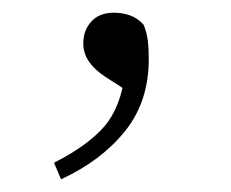

<svg xmlns="http://www.w3.org/2000/svg" viewBox="-20 -110 363 302"><path d="M76 172 65 146Q118 119 144 89Q170 59 177 4L188 38L146 11Q129 0 120 -13Q111 -26 111 -42Q111 -62 123.5 -76Q136 -90 159 -90Q172 -90 184 -86Q196 -82 206 -71Q211 -58 212.5 -46Q214 -34 214 -17Q214 50 176.5 96.5Q139 143 76 172Z"/></svg>

Font: Noto Serif KR ExtraLight ExtraLight
Style: Regular
Weight: 250
Version: Version 2.003-H1;hotconv 1.1.1;makeotfexe 2.6.0